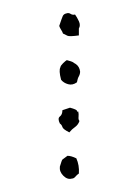

<svg xmlns="http://www.w3.org/2000/svg" viewBox="-20 -748 214 296"><path d="M101.6 -693.4Q86.9 -691.4 84 -692.9Q81.1 -694.3 77.1 -696.3Q76.2 -699.2 74.2 -702.1Q72.3 -705.1 71.3 -708Q75.2 -719.7 76.7 -723.1Q78.1 -726.6 83 -727.5Q85.9 -728.5 88.9 -726.6Q91.8 -724.6 95.7 -725.6Q98.6 -721.7 101.6 -715.3Q104.5 -709 101.6 -704.1ZM98.6 -621.1Q91.8 -616.2 85 -618.2Q78.1 -620.1 74.2 -625Q70.3 -639.6 73.2 -644.5Q73.2 -646.5 77.1 -650.4Q81.1 -654.3 83 -655.3Q90.8 -653.3 92.8 -651.9Q94.7 -650.4 96.7 -649.4Q102.5 -645.5 103.5 -637.7Q103.5 -633.8 101.6 -630.4Q99.6 -627 98.6 -621.1ZM86.9 -543.9Q77.1 -548.8 76.2 -552.2Q75.2 -555.7 72.3 -557.6Q68.4 -565.4 72.3 -568.4Q76.2 -571.3 76.2 -578.1L87.9 -582Q98.6 -579.1 98.6 -577.1Q98.6 -575.2 100.6 -576.2Q101.6 -572.3 101.1 -567.9Q100.6 -563.5 102.5 -561.5Q100.6 -555.7 95.7 -552.2Q90.8 -548.8 86.9 -543.9ZM84 -507.8Q89.8 -507.8 97.7 -503.9Q102.5 -493.2 101.6 -480.5Q98.6 -478.5 96.2 -475.6Q93.8 -472.7 90.8 -472.7Q84 -470.7 77.6 -477.1Q71.3 -483.4 72.3 -491.2Q75.2 -501 76.2 -502Z"/></svg>

Font: Codystar
Style: Light
Weight: 300
Version: Version 1.000